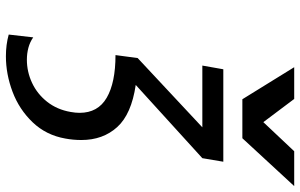

<svg xmlns="http://www.w3.org/2000/svg" viewBox="-203 -802 1016 650"><g transform="rotate(90 305.0 -477.0)"><path d="M214.5 -725H527.5L515.5 -654L267.5 -428.5Q366.5 -414 410.2 -365.8Q454 -317.5 454 -244.5Q454 -216.5 449 -190Q437.5 -125 394 -79.5Q350.5 -34 290.8 -11.5Q231 11 170.5 11Q131 11 97 1.5L106.5 -81.5Q122 -70.5 141.5 -65.2Q161 -60 182 -60Q223 -60 260.5 -77.5Q298 -95 324.5 -128.5Q351 -162 359 -208Q362 -224.5 362 -238.5Q362 -300.5 311 -330.2Q260 -360 166.5 -360L176.5 -435L411 -654H202ZM207.5 -965H315L393.5 -860.5L492 -965H610L448 -789.5H316Z"/></g></svg>

Font: JuliaMono Italic
Style: Regular
Weight: 400
Italic angle: -9°
Monospace: yes
Designer: cormullion
Foundry: corm
Version: Version 0.049; ttfautohint (v1.8.4)